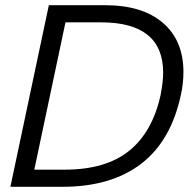

<svg xmlns="http://www.w3.org/2000/svg" viewBox="-20 -719 741 739"><path d="M168 -699H384Q528 -699 607 -631Q686 -563 686 -442Q686 -397 676 -353Q638 -176 522.5 -88Q407 0 220 0H20ZM229 -66Q387 -66 477 -138.5Q567 -211 598 -353Q608 -405 608 -439Q608 -633 369 -633H232L112 -66Z"/></svg>

Font: Prompt Light
Style: Italic
Weight: 300
Italic angle: -12°
Designer: Katatrad Team
Foundry: CadsonDemak
Version: Version 1.000